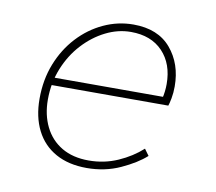

<svg xmlns="http://www.w3.org/2000/svg" viewBox="-62 -561 724 645"><g transform="rotate(10 300.0 -239.0)"><path d="M272 12Q210 12 166 -12.5Q122 -37 99 -82.5Q76 -128 76 -190Q76 -255 97.5 -309.5Q119 -364 156.5 -404.5Q194 -445 242.5 -467.5Q291 -490 344 -490Q428 -490 472 -438Q516 -386 516 -309Q516 -287 512.5 -268.5Q509 -250 506 -242H100L106 -268H508L482 -262Q485 -274 486.5 -287Q488 -300 488 -312Q488 -381 448.5 -422.5Q409 -464 340 -464Q296 -464 254 -443Q212 -422 178 -385Q144 -348 124 -298.5Q104 -249 104 -192Q104 -140 124 -99.5Q144 -59 182 -36.5Q220 -14 274 -14Q327 -14 373.5 -34.5Q420 -55 454 -86L470 -64Q439 -36 386.5 -12Q334 12 272 12Z"/></g></svg>

Font: SourceCodeVF
Style: Italic
Weight: 200
Italic angle: -11°
Monospace: yes
Designer: Paul D. Hunt, Teo Tuominen
Foundry: Adobe
Version: Version 1.026;hotconv 1.1.0;makeotfexe 2.6.0